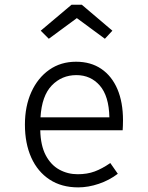

<svg xmlns="http://www.w3.org/2000/svg" viewBox="-20 -802 640 832"><path d="M154.5 -237.5Q156 -171.5 178.2 -129.2Q200.5 -87 237 -67Q273.5 -47 316.5 -47Q358 -47 390.2 -59Q422.5 -71 458 -95.5L490.5 -49Q454 -21 408.2 -5.5Q362.5 10 319 10Q246.5 10 194.8 -24Q143 -58 115.5 -119.2Q88 -180.5 88 -262Q88 -342 116 -403.5Q144 -465 193.8 -499.8Q243.5 -534.5 309.5 -534.5Q373.5 -534.5 419 -503.5Q464.5 -472.5 488.8 -415.8Q513 -359 513 -280.5Q513 -267 512.5 -256.2Q512 -245.5 511.5 -237.5ZM311 -476.5Q247.5 -476.5 204.2 -431.5Q161 -386.5 155.5 -293.5H454Q452 -386 412.5 -431.2Q373 -476.5 311 -476.5ZM191.5 -634 156.5 -669 290 -781.5H334.5L467 -669L434.5 -634L313 -723.5Z"/></svg>

Font: Fira Code Light Light
Style: Regular
Weight: 300
Monospace: yes
Version: Version 5.002